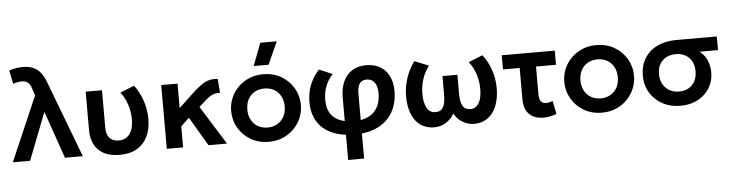

<svg xmlns="http://www.w3.org/2000/svg" viewBox="-53 -1026 5707 1500"><g transform="rotate(-5 2800.0 -276.0)"><path d="M12.5 0 231.5 -506 210.5 -567.5Q202.5 -595 184 -609.2Q165.5 -623.5 138 -623.5Q124 -623.5 106.2 -620.5Q88.5 -617.5 68.5 -611.5L47 -716.5Q74 -726.5 103 -730.8Q132 -735 155.5 -735Q197.5 -735 230.8 -722.2Q264 -709.5 289.2 -680.5Q314.5 -651.5 333 -602.5L561.5 0H421.5L292.5 -371L148 0Z M852 15Q772.5 15 723 -13.2Q673.5 -41.5 650.5 -89Q627.5 -136.5 627.5 -195.5V-500H755.5V-205.5Q755.5 -152 781 -124.8Q806.5 -97.5 852 -97.5Q881 -98 903 -109Q925 -120 939.5 -140.2Q954 -160.5 961.2 -189.2Q968.5 -218 968.5 -253Q968.5 -293 960.5 -331Q952.5 -369 936.8 -404Q921 -439 897.5 -469L1008 -513.5Q1051 -458 1074 -387Q1097 -316 1097 -245.5Q1097 -166.5 1068.8 -108Q1040.5 -49.5 985.8 -17.2Q931 15 852 15Z M1220 0V-500H1348V-308.5L1456 -410Q1494 -446 1526.8 -470.2Q1559.5 -494.5 1586.2 -502.8Q1613 -511 1636 -511Q1649.5 -511 1664 -509L1672.5 -398.5Q1664 -399.5 1656 -399.5Q1637.5 -399.5 1618.5 -392.8Q1599.5 -386 1577.8 -369Q1556 -352 1530.5 -328.5L1503 -303.5L1692 0H1547L1413 -227L1348 -165V0Z M2020 15Q1940 15 1878.2 -21.2Q1816.5 -57.5 1781.5 -117.8Q1746.5 -178 1746.5 -250Q1746.5 -303 1766.5 -351Q1786.5 -399 1823.2 -435.8Q1860 -472.5 1910 -493.8Q1960 -515 2020 -515Q2099.5 -515 2161.2 -479Q2223 -443 2258.2 -382.8Q2293.5 -322.5 2293.5 -250Q2293.5 -197 2273.2 -149.2Q2253 -101.5 2216.5 -64.5Q2180 -27.5 2130 -6.2Q2080 15 2020 15ZM2020 -97Q2062 -97 2095.2 -115.8Q2128.5 -134.5 2147.5 -168.8Q2166.5 -203 2166.5 -250Q2166.5 -297 2147.5 -331.5Q2128.5 -366 2095.5 -384.5Q2062.5 -403 2020 -403Q1977.5 -403 1944.2 -384.5Q1911 -366 1892.2 -331.5Q1873.5 -297 1873.5 -250Q1873.5 -203 1892.5 -168.8Q1911.5 -134.5 1944.5 -115.8Q1977.5 -97 2020 -97ZM1952.5 -585 2020 -762H2149L2069.5 -585Z M2624 210.5V12.5Q2561 5 2512.5 -17.5Q2438.5 -51.5 2400.2 -114.5Q2362 -177.5 2362 -265Q2362 -313 2373 -357.8Q2384 -402.5 2405.8 -441.8Q2427.5 -481 2458 -513.5L2562 -469Q2524.5 -429 2505.5 -379.5Q2486.5 -330 2486.5 -274.5Q2486.5 -179.5 2540.5 -134Q2573.5 -106 2624 -95V-280Q2624 -351.5 2648 -404.2Q2672 -457 2717 -486Q2762 -515 2826 -515Q2923.5 -515 2977.5 -455.5Q3031.5 -396 3031.5 -296Q3031.5 -198.5 2990.5 -128.5Q2949.5 -58.5 2873.5 -21Q2818.5 6 2749 13.5V210ZM2749 -92Q2782.5 -97.5 2809.5 -111Q2856.5 -133.5 2881.2 -178.8Q2906 -224 2906 -290.5Q2906 -343.5 2884 -373.2Q2862 -403 2822.5 -403Q2785 -403 2767 -377.8Q2749 -352.5 2749 -300Z M3318.5 15Q3253.5 15 3208.8 -17.2Q3164 -49.5 3141 -108Q3118 -166.5 3118 -245.5Q3118 -292.5 3128.2 -340Q3138.5 -387.5 3158.2 -432Q3178 -476.5 3206.5 -513.5L3317.5 -469Q3300 -446.5 3286.8 -421.2Q3273.5 -396 3264.5 -368.5Q3255.5 -341 3251 -312Q3246.5 -283 3246.5 -253Q3246.5 -185.5 3268.5 -144.2Q3290.5 -103 3335 -102.5Q3379 -102.5 3397 -134.2Q3415 -166 3415 -229.5V-378.5H3532V-229.5Q3532 -166 3550 -134.2Q3568 -102.5 3612 -102.5Q3634 -103 3650.8 -113.8Q3667.5 -124.5 3678.5 -144.2Q3689.5 -164 3695 -191.5Q3700.5 -219 3700.5 -253Q3700.5 -293 3692.5 -331Q3684.5 -369 3668.8 -404Q3653 -439 3629.5 -469L3740 -513.5Q3783 -458 3806 -389.5Q3829 -321 3829 -250.5Q3829 -191 3816 -142.2Q3803 -93.5 3777.2 -58.2Q3751.5 -23 3714.2 -4Q3677 15 3628.5 15Q3581.5 15 3540 -9.8Q3498.5 -34.5 3473.5 -79.5Q3448.5 -34.5 3407 -9.8Q3365.5 15 3318.5 15Z M4172 14Q4128.5 14 4094.5 -2.8Q4060.5 -19.5 4041 -54.5Q4021.5 -89.5 4021.5 -144V-389H3890.5V-500H4306.5V-389H4149.5V-177.5Q4149.5 -133 4163 -115.8Q4176.5 -98.5 4204.5 -98.5Q4216.5 -98.5 4229.2 -101.5Q4242 -104.5 4255.5 -109.5L4276.5 -6Q4250 4 4223.5 9Q4197 14 4172 14Z M4632.5 15Q4552.5 15 4490.8 -21.2Q4429 -57.5 4394 -117.8Q4359 -178 4359 -250Q4359 -303 4379 -351Q4399 -399 4435.8 -435.8Q4472.5 -472.5 4522.5 -493.8Q4572.5 -515 4632.5 -515Q4712 -515 4773.8 -479Q4835.5 -443 4870.8 -382.8Q4906 -322.5 4906 -250Q4906 -197 4885.8 -149.2Q4865.5 -101.5 4829 -64.5Q4792.5 -27.5 4742.5 -6.2Q4692.5 15 4632.5 15ZM4632.5 -97Q4674.5 -97 4707.8 -115.8Q4741 -134.5 4760 -168.8Q4779 -203 4779 -250Q4779 -297 4760 -331.5Q4741 -366 4708 -384.5Q4675 -403 4632.5 -403Q4590 -403 4556.8 -384.5Q4523.5 -366 4504.8 -331.5Q4486 -297 4486 -250Q4486 -203 4505 -168.8Q4524 -134.5 4557 -115.8Q4590 -97 4632.5 -97Z M5246.5 15Q5168.5 15 5107 -18.8Q5045.5 -52.5 5010 -111.5Q4974.5 -170.5 4974.5 -245.5Q4974.5 -300.5 4993.2 -347Q5012 -393.5 5048.5 -427.8Q5085 -462 5138.8 -481Q5192.5 -500 5263 -500H5577V-393H5432.5Q5473 -362 5491.2 -317.5Q5509.5 -273 5509.5 -225Q5509.5 -174.5 5490.8 -130.8Q5472 -87 5437.2 -54.2Q5402.5 -21.5 5354.2 -3.2Q5306 15 5246.5 15ZM5247.5 -97Q5289 -97 5320.8 -114.8Q5352.5 -132.5 5370.2 -165.2Q5388 -198 5388 -243.5Q5388 -312.5 5348.2 -351.5Q5308.5 -390.5 5245 -390.5Q5204 -390.5 5171.5 -373.8Q5139 -357 5120.2 -325.2Q5101.5 -293.5 5101.5 -247.5Q5101.5 -179 5142.2 -138Q5183 -97 5247.5 -97Z"/></g></svg>

Font: Geologica EX Med
Style: Regular
Weight: 500
Designer: Sindre Bremnes, Frode Helland
Foundry: Monokrom Skriftforlag AS
Version: Version 1.010;gftools[0.9.28]